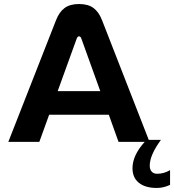

<svg xmlns="http://www.w3.org/2000/svg" viewBox="-20 -699 858 946"><path d="M255.9 -599.1Q271.5 -639.6 298.1 -659.4Q324.7 -679.2 369.1 -679.2Q414.6 -679.2 440.9 -659.4Q467.3 -639.6 482.9 -599.1L712.9 -9.8H772.9Q717.8 65.4 717.8 117.2Q717.8 135.7 727.3 146.5Q736.8 157.2 753.9 157.2Q788.1 157.2 817.9 139.2V211.9Q785.2 227.1 752.9 227.1Q695.8 227.1 664.3 201.7Q632.8 176.3 632.8 129.9Q632.8 66.4 692.9 0H564L516.1 -133.8H222.2L173.8 0H21ZM264.2 -250H474.1L380.9 -508.8Q377 -520 369.1 -520Q362.3 -520 357.9 -508.8Z"/></svg>

Font: LT Wave Text Bold
Style: Regular
Weight: 700
Designer: Daniel Lyons
Version: Version 2.5 (Glyphs App)